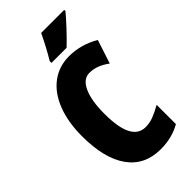

<svg xmlns="http://www.w3.org/2000/svg" viewBox="-285 -998 1078 1078"><g transform="rotate(-45 254.0 -458.5)"><path d="M217 -354Q217 -138 328 -138Q360 -138 390.5 -149.5Q421 -161 460 -183V-30Q390 10 301 10Q174 10 106.5 -84Q39 -178 39 -355Q39 -465 71 -548.5Q103 -632 163.5 -678Q224 -724 305 -724Q399 -724 484 -674L438 -533Q408 -555 379.5 -566Q351 -577 320 -577Q271 -577 244 -518Q217 -459 217 -354ZM470 -917Q447 -889 405.5 -844.5Q364 -800 329 -767H209V-781Q249 -847 287 -927H470Z"/></g></svg>

Font: Noto Sans UI CondBlack
Style: Regular
Weight: 900
Width: 3
Designer: Monotype Design Team
Foundry: Monotype Imaging Inc.
Version: Version 1.001